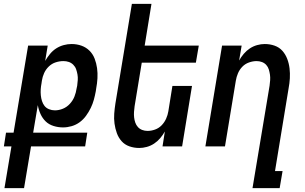

<svg xmlns="http://www.w3.org/2000/svg" viewBox="-55 -755 1575 990"><path d="M-32 215 4 0H-35L-24 -71H15L90 -520H191L178 -441Q189 -460 203 -477Q217 -494 235 -505.5Q253 -517 273.5 -522.5Q294 -528 314 -528Q341 -528 365 -519.5Q389 -511 406.5 -493.5Q424 -476 433 -452.5Q442 -429 445.5 -403.5Q449 -378 447.5 -351.5Q446 -325 441 -299L439 -285Q435 -263 429 -241Q423 -219 413 -198.5Q403 -178 389 -158.5Q375 -139 356 -125Q337 -111 314.5 -104.5Q292 -98 270 -98Q245 -98 221 -105.5Q197 -113 180.5 -129Q164 -145 154 -167Q144 -189 140 -213L116 -71H395L384 0H105L69 215ZM228 -186Q249 -186 269.5 -194.5Q290 -203 305.5 -220Q321 -237 329 -257.5Q337 -278 340 -299L343 -313Q345 -328 346 -342.5Q347 -357 344.5 -371Q342 -385 337.5 -398Q333 -411 323 -421Q313 -431 300 -435.5Q287 -440 272 -440Q252 -440 232 -433.5Q212 -427 196.5 -412Q181 -397 172.5 -378Q164 -359 161 -339L159 -325Q156 -310 155 -294.5Q154 -279 155.5 -263.5Q157 -248 161.5 -234Q166 -220 174.5 -209Q183 -198 197.5 -192Q212 -186 228 -186Z M663 8Q636 8 612 -0.5Q588 -9 572 -27Q556 -45 547.5 -68.5Q539 -92 535.5 -117.5Q532 -143 534 -169Q536 -195 540 -221L625 -735H726L691 -520H970L955 -432H676L639 -207Q637 -193 636 -178.5Q635 -164 636.5 -150Q638 -136 642.5 -123Q647 -110 656 -100Q665 -90 678 -85Q691 -80 706 -80Q725 -80 744.5 -87Q764 -94 778.5 -109Q793 -124 801.5 -143Q810 -162 813 -181L834 -312H935L884 0H783L795 -77Q785 -59 771 -42.5Q757 -26 739.5 -14.5Q722 -3 702 2.5Q682 8 663 8Z M1247 215 1335 -313Q1337 -327 1338 -341.5Q1339 -356 1337 -370Q1335 -384 1331 -397Q1327 -410 1318 -420Q1309 -430 1296 -435Q1283 -440 1268 -440Q1249 -440 1229 -433Q1209 -426 1194.5 -411Q1180 -396 1172 -377Q1164 -358 1161 -339L1105 0H1004L1090 -520H1191L1178 -443Q1188 -461 1202 -477.5Q1216 -494 1233.5 -505.5Q1251 -517 1271 -522.5Q1291 -528 1310 -528Q1337 -528 1361 -519.5Q1385 -511 1401 -493Q1417 -475 1426 -451.5Q1435 -428 1438 -402.5Q1441 -377 1439.5 -351Q1438 -325 1433 -299L1363 127H1402L1387 215Z"/></svg>

Font: Iosevka Semibold
Style: Italic
Weight: 600
Italic angle: -9°
Monospace: yes
Designer: Belleve Invis
Foundry: Belleve Invis
Version: Version 32.5.0; ttfautohint (v1.8.4)